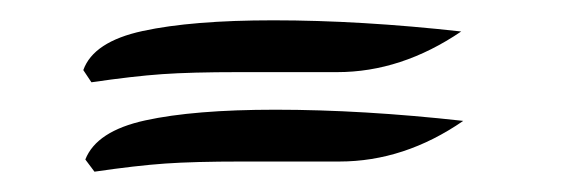

<svg xmlns="http://www.w3.org/2000/svg" viewBox="-20 -275 557 189"><path d="M62 -206Q72 -234 120.5 -244.5Q169 -255 249 -255Q335 -255 434 -244Q375 -204 312 -204H215Q168 -204 139.5 -202Q111 -200 70 -194ZM64 -118Q75 -146 123 -156.5Q171 -167 251 -167Q337 -167 436 -156Q378 -116 314 -116H218Q171 -116 142.5 -114Q114 -112 73 -106Z"/></svg>

Font: Dancing Script
Style: Bold
Weight: 700
Designer: Pablo Impallari
Foundry: Pablo Impallari
Version: Version 2.000